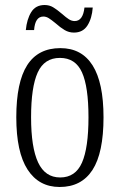

<svg xmlns="http://www.w3.org/2000/svg" viewBox="-20 -736 478 766"><path d="M45 -268Q45 -408 88.5 -476Q132 -544 221 -544Q306 -544 349.5 -475Q393 -406 393 -268Q393 -126 349 -58Q305 10 218 10Q135 10 90 -59.5Q45 -129 45 -268ZM333 -268Q333 -390 307 -447.5Q281 -505 219 -505Q157 -505 130.5 -447Q104 -389 104 -268Q104 -148 132 -88Q160 -28 220 -28Q281 -28 307 -87Q333 -146 333 -268ZM202 -643Q185 -657 174.5 -663.5Q164 -670 153 -670Q120 -670 116 -616H83Q87 -659 104.5 -687.5Q122 -716 158 -716Q177 -716 192 -707Q207 -698 227 -681Q244 -666 255 -659Q266 -652 278 -652Q311 -652 317 -706H350Q347 -663 329 -634.5Q311 -606 275 -606Q255 -606 238 -616Q221 -626 202 -643Z"/></svg>

Font: Noto Serif CondLight
Style: Regular
Weight: 300
Width: 3
Designer: Monotype Design Team
Foundry: Monotype Imaging Inc.
Version: Version 1.001